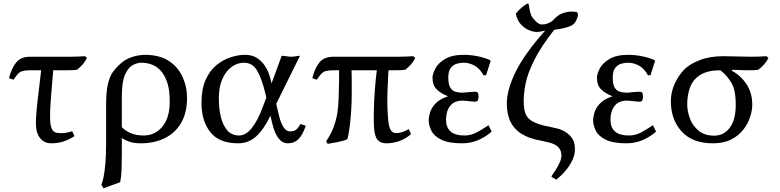

<svg xmlns="http://www.w3.org/2000/svg" viewBox="-20 -760 4192 1032"><path d="M266.1 -382.3Q258.8 -295.4 253.9 -236.3Q249 -177.2 249 -133.3Q249 -91.3 257.1 -70.6Q265.1 -49.8 284.2 -46.4Q291.5 -45.4 297.9 -44.9Q304.2 -44.4 311.5 -44.4Q336.9 -44.4 368.2 -54.7L380.4 -28.3Q347.7 -7.3 317.9 1.5Q288.1 10.3 254.9 10.3Q218.3 10.3 195.6 -17.6Q172.9 -45.4 172.9 -97.2Q172.9 -126.5 177 -171.4Q181.2 -216.3 188.2 -271Q195.3 -325.7 201.2 -382.3H141.6Q116.7 -382.3 101.8 -378.2Q86.9 -374 76.9 -363.5Q66.9 -353 52.7 -331.5L28.3 -339.8Q42.5 -394.5 67.4 -424.8Q92.3 -455.1 141.6 -455.1H355Q395.5 -455.1 437 -458L447.3 -448.2Q438 -429.2 425.3 -414.8Q412.6 -400.4 394.5 -385.7Q382.3 -383.3 369.6 -382.8Q356.9 -382.3 344.7 -382.3Z M626 219.2 536.1 252 524.9 233.4Q532.2 215.3 537.4 188.2Q542.5 161.1 546.4 118.7Q550.3 76.2 550.3 10.3V-195.3Q550.3 -268.1 560.3 -309.1Q570.3 -350.1 585.4 -371.1Q600.6 -392.1 614.7 -405.8Q648.4 -439.9 686.3 -452.6Q724.1 -465.3 760.7 -465.3Q800.3 -465.3 836.7 -455.3Q873 -445.3 900.9 -422.9Q942.4 -391.1 963.9 -340.8Q985.4 -290.5 985.4 -234.4Q985.4 -153.8 953.4 -99.1Q921.4 -44.4 865 -17.1Q808.6 10.3 737.3 10.3Q703.6 10.3 680.4 3.2Q657.2 -3.9 634.8 -18.1V64.9Q634.8 110.4 633.5 148.9Q632.3 187.5 626 219.2ZM892.1 -210.9Q893.1 -275.4 878.4 -317.9Q863.8 -360.4 839.4 -384.8Q819.3 -404.8 793.9 -413.8Q768.6 -422.9 739.7 -422.9Q717.3 -422.9 692.9 -409.7Q668.5 -396.5 651.6 -357.7Q634.8 -318.8 634.8 -241.7V-76.2Q659.2 -52.7 687.7 -42.2Q716.3 -31.7 752.4 -31.7Q813 -31.7 852.5 -79.1Q892.1 -126.5 892.1 -210.9Z M1464.8 -202.1 1479 -140.6Q1500.5 -53.7 1538.6 -53.7Q1559.1 -53.7 1570.1 -61.8Q1581.1 -69.8 1595.2 -93.3L1623.5 -84Q1606.4 -34.2 1584.2 -12Q1562 10.3 1527.3 10.3Q1468.8 10.3 1443.4 -96.2L1433.6 -137.7Q1395 -59.6 1354.5 -24.7Q1314 10.3 1260.3 10.3Q1158.2 10.3 1110.6 -49.6Q1063 -109.4 1063 -207.5Q1063 -281.2 1085.2 -330.8Q1107.4 -380.4 1143.1 -409.7Q1178.7 -439 1219.5 -452.1Q1260.3 -465.3 1295.9 -465.3Q1333.5 -465.3 1358.6 -450Q1383.8 -434.6 1399.9 -411.9Q1416 -389.2 1424.3 -366Q1432.6 -342.8 1436 -327.1Q1439.5 -311.5 1439.5 -311.5L1494.1 -460Q1506.3 -460 1520 -457.5Q1533.7 -455.1 1544.9 -455.1Q1556.6 -455.1 1568.8 -457.5Q1581.1 -460 1592.3 -460ZM1411.6 -235.4 1406.2 -257.8Q1388.2 -334 1363.3 -378.4Q1338.4 -422.9 1291 -422.9Q1255.9 -422.9 1225.1 -400.6Q1194.3 -378.4 1175.3 -335.9Q1156.2 -293.5 1156.2 -232.4Q1156.2 -174.8 1167.5 -129.9Q1178.7 -85 1202.4 -58.3Q1226.1 -31.7 1265.6 -31.7Q1302.2 -31.7 1335.2 -74.2Q1368.2 -116.7 1395 -191.9Z M1772.5 -382.3Q1746.6 -382.3 1731.7 -378.2Q1716.8 -374 1706.8 -363Q1696.8 -352.1 1682.6 -331.5L1658.7 -339.8Q1672.4 -394.5 1697.3 -424.8Q1722.2 -455.1 1772.5 -455.1H2119.6Q2160.2 -455.1 2201.2 -458L2211.9 -448.2Q2202.6 -429.2 2189.9 -414.8Q2177.2 -400.4 2159.2 -385.7Q2147.5 -383.3 2134.5 -382.8Q2121.6 -382.3 2109.4 -382.3H2067.9Q2064.9 -324.7 2063.2 -281.7Q2061.5 -238.8 2062 -203.9Q2062.5 -168.9 2064.9 -133.3Q2068.8 -79.6 2079.6 -62Q2090.3 -44.4 2110.4 -44.4Q2137.7 -44.4 2177.2 -65.9L2189.5 -39.6Q2160.2 -13.2 2125.2 -1.5Q2090.3 10.3 2056.2 10.3Q2026.4 10.3 2010 -7.6Q1993.7 -25.4 1990.2 -76.2Q1988.3 -106.9 1989.3 -160.6Q1990.2 -214.4 1994.6 -274.2Q1999 -334 2005.4 -382.3H1869.6Q1870.6 -356.9 1870.6 -330.6Q1870.6 -304.2 1870.6 -279.8Q1870.6 -273.4 1870.6 -267.6Q1870.6 -261.7 1870.6 -256.8Q1870.6 -210.9 1867.4 -162.6Q1864.3 -114.3 1858.9 -74.2Q1853.5 -34.2 1847.2 -11.7Q1825.2 -2 1794.4 3.7Q1763.7 9.3 1741.2 13.2L1732.9 0Q1745.6 -19 1759.5 -45.4Q1773.4 -71.8 1785.2 -114.3Q1796.9 -156.7 1799.8 -222.7Q1801.8 -267.1 1802.2 -311Q1802.7 -355 1802.7 -382.3Z M2471.2 -422.9Q2455.1 -422.9 2436 -417.7Q2417 -412.6 2403.3 -395.5Q2389.6 -378.4 2389.6 -343.8Q2389.6 -307.6 2399.7 -290Q2409.7 -272.5 2427.5 -267.1Q2445.3 -261.7 2467.8 -261.7Q2468.8 -261.7 2483.6 -263.4Q2498.5 -265.1 2514.4 -266.1Q2530.3 -267.1 2532.2 -267.1Q2547.4 -267.1 2549.8 -258.5Q2552.2 -250 2552.2 -240.7Q2552.2 -231 2549.3 -222.2Q2546.4 -213.4 2531.2 -213.4Q2527.3 -213.4 2513.4 -214.8Q2499.5 -216.3 2485.8 -217.8Q2472.2 -219.2 2466.8 -219.2Q2421.9 -219.2 2399.7 -190.7Q2377.4 -162.1 2377.4 -117.7Q2377.4 -31.7 2475.6 -31.7Q2512.2 -31.7 2543.5 -48.8Q2574.7 -65.9 2606 -86.9L2622.6 -52.7Q2596.2 -28.3 2554.7 -9Q2513.2 10.3 2463.4 10.3Q2391.6 10.3 2352.3 -9Q2313 -28.3 2298.6 -57.6Q2284.2 -86.9 2284.2 -114.3Q2284.2 -127.4 2290.3 -151.6Q2296.4 -175.8 2318.6 -201.2Q2340.8 -226.6 2388.2 -242.7Q2349.1 -257.8 2326.9 -280Q2304.7 -302.2 2304.7 -341.3Q2304.7 -362.3 2319.8 -391.6Q2335 -420.9 2372.3 -443.1Q2409.7 -465.3 2472.2 -465.3Q2512.2 -465.3 2551.5 -456.8Q2590.8 -448.2 2615.2 -436L2617.2 -432.6L2592.8 -356L2579.1 -355Q2559.1 -392.1 2530.5 -407.5Q2502 -422.9 2471.2 -422.9Z M2857.9 -10.3Q2798.3 -25.4 2764.4 -54.2Q2730.5 -83 2717.3 -120.8Q2704.1 -158.7 2704.1 -202.1Q2704.1 -278.8 2752.7 -376.2Q2801.3 -473.6 2910.6 -595.7Q2884.3 -588.4 2863.8 -588.4Q2846.7 -588.4 2823.5 -597.9Q2800.3 -607.4 2780 -628.9Q2759.8 -650.4 2752.4 -687Q2768.6 -706.1 2782.2 -717.8Q2795.9 -729.5 2812 -740.2H2821.3Q2823.7 -723.1 2826.9 -706.5Q2830.1 -689.9 2836.4 -675.3Q2843.8 -660.6 2860.8 -644.5Q2877.9 -628.4 2891.6 -628.4Q2909.7 -628.4 2920.7 -632.8Q2931.6 -637.2 2946.8 -645.5Q2977.1 -679.7 3003.9 -688.7Q3030.8 -697.8 3049.8 -697.8Q3070.3 -697.8 3078.4 -695.3Q3086.4 -692.9 3086.4 -678.7Q3086.4 -667.5 3075.4 -647Q3064.5 -626.5 3043.9 -619.1Q3007.3 -605 2959 -600.1Q2885.3 -505.9 2850.3 -434.6Q2815.4 -363.3 2805.2 -311Q2794.9 -258.8 2794.9 -219.2Q2794.9 -180.2 2802.5 -154.8Q2810.1 -129.4 2834 -112.8Q2857.9 -96.2 2904.3 -85Q2913.6 -83 2930.2 -79.6Q2946.8 -76.2 2963.9 -71.8Q2987.3 -67.9 3011.5 -55.2Q3035.6 -42.5 3053 -19.8Q3070.3 2.9 3070.3 41.5Q3070.3 71.8 3057.1 99.6Q3043.9 127.4 3026.1 149.7Q3008.3 171.9 2992.2 186.5Q2976.1 201.2 2970.2 205.6L2946.8 191.9L2943.8 187.5Q2952.1 175.8 2964.6 156.7Q2977.1 137.7 2987.3 116Q2997.6 94.2 2997.6 75.2Q2997.6 49.8 2981.7 32Q2965.8 14.2 2928.7 5.4Q2911.6 1 2893.8 -2.7Q2876 -6.3 2857.9 -10.3Z M3355 -422.9Q3338.9 -422.9 3319.8 -417.7Q3300.8 -412.6 3287.1 -395.5Q3273.4 -378.4 3273.4 -343.8Q3273.4 -307.6 3283.4 -290Q3293.5 -272.5 3311.3 -267.1Q3329.1 -261.7 3351.6 -261.7Q3352.5 -261.7 3367.4 -263.4Q3382.3 -265.1 3398.2 -266.1Q3414.1 -267.1 3416 -267.1Q3431.2 -267.1 3433.6 -258.5Q3436 -250 3436 -240.7Q3436 -231 3433.1 -222.2Q3430.2 -213.4 3415 -213.4Q3411.1 -213.4 3397.2 -214.8Q3383.3 -216.3 3369.6 -217.8Q3356 -219.2 3350.6 -219.2Q3305.7 -219.2 3283.4 -190.7Q3261.2 -162.1 3261.2 -117.7Q3261.2 -31.7 3359.4 -31.7Q3396 -31.7 3427.2 -48.8Q3458.5 -65.9 3489.7 -86.9L3506.3 -52.7Q3480 -28.3 3438.5 -9Q3397 10.3 3347.2 10.3Q3275.4 10.3 3236.1 -9Q3196.8 -28.3 3182.4 -57.6Q3168 -86.9 3168 -114.3Q3168 -127.4 3174.1 -151.6Q3180.2 -175.8 3202.4 -201.2Q3224.6 -226.6 3272 -242.7Q3232.9 -257.8 3210.7 -280Q3188.5 -302.2 3188.5 -341.3Q3188.5 -362.3 3203.6 -391.6Q3218.8 -420.9 3256.1 -443.1Q3293.5 -465.3 3356 -465.3Q3396 -465.3 3435.3 -456.8Q3474.6 -448.2 3499 -436L3501 -432.6L3476.6 -356L3462.9 -355Q3442.9 -392.1 3414.3 -407.5Q3385.7 -422.9 3355 -422.9Z M4057.1 -385.7Q4045.9 -383.3 4033 -382.8Q4020 -382.3 4007.3 -382.3Q3994.6 -382.3 3975.1 -382.8Q3955.6 -383.3 3938.7 -384Q3921.9 -384.8 3915.5 -384.8L3913.6 -379.4Q3960.9 -355 3992.2 -307.9Q4023.4 -260.7 4023.4 -197.3Q4023.4 -167.5 4012 -131.3Q4000.5 -95.2 3975.3 -63Q3950.2 -30.8 3910.2 -10.3Q3870.1 10.3 3811.5 10.3Q3702.1 10.3 3644 -53.2Q3585.9 -116.7 3585.9 -216.3Q3585.9 -265.1 3606.4 -310.1Q3627 -355 3659.7 -388.2Q3687 -415.5 3741.2 -436.8Q3795.4 -458 3867.7 -458Q3904.8 -458 3942.9 -456.5Q3981 -455.1 4018.1 -455.1Q4058.1 -455.1 4099.6 -458L4110.4 -448.2Q4100.6 -429.2 4087.9 -414.8Q4075.2 -400.4 4057.1 -385.7ZM3818.8 -30.8Q3870.1 -30.8 3902.3 -73Q3934.6 -115.2 3934.6 -196.3Q3934.6 -247.1 3926 -278.8Q3917.5 -310.5 3896.5 -336.9Q3879.4 -361.3 3851.6 -382.3Q3784.2 -382.3 3744.6 -357.7Q3705.1 -333 3689.5 -291.5Q3673.8 -250 3673.8 -199.2Q3673.8 -163.1 3688 -124Q3702.1 -85 3734.6 -57.9Q3767.1 -30.8 3818.8 -30.8Z"/></svg>

Font: Kurinto Seri
Style: Regular
Weight: 400
Designer: Kurinto was developed by Clint Goss from a range of fonts that are compatible with the SIL Open Font License Version 1.1
Foundry: Clinton F. Goss
Version: Version 2.196; July 25, 2020